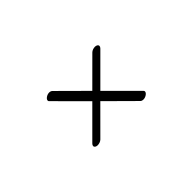

<svg xmlns="http://www.w3.org/2000/svg" viewBox="-31 -491 463 463"><g transform="rotate(-45 201.0 -259.5)"><path d="M119.6 -172.9C124.5 -172.9 130.4 -174.8 133.8 -178.2L199.2 -243.7L267.6 -175.8C269.5 -173.8 272.5 -172.9 275.9 -172.9C283.2 -172.9 292 -178.7 292 -184.1C292 -185.5 291.5 -186.5 290.5 -187.5L216.8 -261.2L289.1 -333.5C291 -335.4 292 -337.4 292 -339.4C292 -343.3 287.6 -345.7 282.7 -345.7C277.8 -345.7 272 -343.8 268.6 -340.3L203.1 -274.9L134.8 -342.8C132.8 -344.7 129.9 -345.7 126.5 -345.7C119.1 -345.7 110.4 -339.8 110.4 -334.5C110.4 -333 110.8 -332 111.8 -331.1L185.5 -257.3L113.3 -185.1C111.3 -183.1 110.4 -181.2 110.4 -179.2C110.4 -175.3 114.7 -172.9 119.6 -172.9Z"/></g></svg>

Font: WireWyrm
Style: Light
Weight: 200
Version: Version 001.000